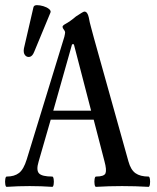

<svg xmlns="http://www.w3.org/2000/svg" viewBox="-22 -723 610 746"><path d="M4 3Q0 3 -1.5 -7Q-3 -17 -1.5 -27Q0 -37 4 -37Q34 -37 52 -51Q70 -65 82 -104L228 -580Q229 -585 230 -589.5Q231 -594 231 -597Q231 -602 226 -608Q221 -614 221 -619Q221 -624 234 -631Q240 -634 252 -642.5Q264 -651 273 -659Q287 -668 295 -673Q303 -678 306 -678Q318 -678 323 -655Q326 -637 332 -616Q338 -595 343 -575L477 -96Q486 -63 504.5 -50Q523 -37 555 -37Q559 -37 560.5 -27Q562 -17 560.5 -7Q559 3 555 3Q504 0 452 0Q401 0 351 3Q347 3 345.5 -7Q344 -17 345.5 -27Q347 -37 351 -37Q383 -37 388 -50Q393 -63 384 -96L342 -258H175L128 -95Q118 -62 129.5 -49.5Q141 -37 181 -37Q185 -37 186.5 -27Q188 -17 186.5 -7Q185 3 181 3Q137 0 93 0Q49 0 4 3ZM185 -293H332L265 -551H258ZM111 -522Q104 -504 93 -502Q82 -500 75 -509Q68 -518 71 -535L108 -695Q110 -703 121.5 -703Q133 -703 146.5 -699Q160 -695 168.5 -688Q177 -681 174 -674Z"/></svg>

Font: Junicode Two Beta Condensed Medium
Style: Regular
Weight: 500
Width: 3
Designer: Peter S. Baker
Foundry: Briery Creek Software
Version: Version 1.053; ttfautohint (v1.8.4)